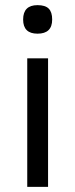

<svg xmlns="http://www.w3.org/2000/svg" viewBox="-20 -727 293 747"><path d="M167 0H86V-500H167ZM126 -707Q156 -707 169.5 -693.5Q183 -680 183 -651Q183 -596 126 -596Q70 -596 70 -651Q70 -707 126 -707Z"/></svg>

Font: Fivo Sans Modern
Style: Regular
Weight: 400
Designer: Alexander Slobzheninov
Foundry: Alexander Slobzheninov
Version: 1.0